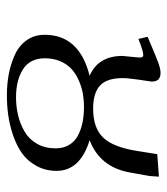

<svg xmlns="http://www.w3.org/2000/svg" viewBox="16 -500 491 563"><g transform="rotate(90 261.5 -218.5)"><path d="M82 -104Q82 -205.6 202.1 -235.8Q144 -261.2 144 -332L147.9 -372.1Q149.4 -384.8 147.9 -388.9Q146.5 -393.1 141.1 -393.1Q129.9 -393.1 94.2 -378.9L87.9 -405.8Q142.6 -429.2 162.1 -436.5Q181.6 -443.8 193.8 -443.8Q219.2 -443.8 219.2 -418L216.8 -400.9L213.9 -381.8Q209 -346.7 209 -333Q209 -286.6 230.7 -266.4Q252.4 -246.1 298.8 -246.1Q355.5 -246.1 383.8 -275.9Q412.1 -305.7 422.9 -377L432.1 -434.1L498 -439L496.1 -411.1L485.8 -354Q470.2 -266.1 391.1 -235.8Q481 -208 481 -139.2Q481 -106 466.3 -79.6Q451.7 -53.2 429.2 -37.4Q406.7 -21.5 376.2 -11.2Q345.7 -1 317.4 2.9Q289.1 6.8 259.8 6.8Q226.6 6.8 197 1.2Q167.5 -4.4 140.6 -16.6Q113.8 -28.8 97.9 -51.3Q82 -73.7 82 -104ZM150.9 -105Q150.9 -61 183.1 -40.5Q215.3 -20 265.1 -20Q293 -20 318.4 -26.1Q343.8 -32.2 366 -45.2Q388.2 -58.1 401.6 -81.5Q415 -105 415 -136.2Q415 -158.7 405 -175.5Q395 -192.4 377.2 -201.7Q359.4 -210.9 338.9 -215.1Q318.4 -219.2 293.9 -219.2Q272.5 -219.2 252.9 -215.6Q233.4 -211.9 214.4 -203.4Q195.3 -194.8 181.6 -182.1Q168 -169.4 159.4 -149.4Q150.9 -129.4 150.9 -105Z"/></g></svg>

Font: Dehuti Alt
Style: Italic
Weight: 400
Version: Version 1.2